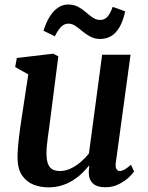

<svg xmlns="http://www.w3.org/2000/svg" viewBox="-20 -798 637 828"><path d="M187.5 10Q154.5 10 124.5 -1.8Q94.5 -13.5 75.2 -41.5Q56 -69.5 55.5 -118Q55.5 -135.5 57 -156.5Q58.5 -177.5 61.2 -200.5Q64 -223.5 67.2 -247.2Q70.5 -271 74 -293.5L102 -477L45.5 -509L52.5 -548L209.5 -566.5L231.5 -555L197.5 -289.5Q195 -268 192 -246.8Q189 -225.5 186.2 -205.8Q183.5 -186 182 -168.5Q180.5 -151 180.5 -137Q180.5 -107.5 187.2 -90.8Q194 -74 207 -67.2Q220 -60.5 239 -60.5Q262.5 -60.5 285.5 -71.5Q308.5 -82.5 328.5 -99.8Q348.5 -117 363.5 -136L420.5 -562H543L479.5 -97Q477 -78 482 -69.2Q487 -60.5 496.5 -60.5Q506 -60.5 516.2 -66.2Q526.5 -72 545 -87.5L558 -58.5Q553.5 -50.5 536.8 -34.2Q520 -18 493.5 -4.2Q467 9.5 433.5 9.5Q399 9.5 381.5 -6.2Q364 -22 363 -48.5Q363 -51 363 -54.8Q363 -58.5 363.2 -63.2Q363.5 -68 364 -73Q364.5 -78 365 -82.5L363.5 -83.5Q350 -66.5 332.5 -49.8Q315 -33 293.2 -19.5Q271.5 -6 245.2 2Q219 10 187.5 10ZM167.5 -665.5Q179.5 -703.5 195.8 -728.5Q212 -753.5 231.8 -766Q251.5 -778.5 273.5 -778.5Q299 -778.5 317.2 -768.5Q335.5 -758.5 350.5 -745.2Q365.5 -732 380.2 -722Q395 -712 413 -712Q429 -712 441.8 -724.2Q454.5 -736.5 466 -768.5L520 -749Q510.5 -706.5 495 -680.2Q479.5 -654 458.8 -642Q438 -630 412.5 -630Q388.5 -630 369.8 -640Q351 -650 335.5 -663Q320 -676 305.5 -686Q291 -696 275 -696Q257.5 -696 244 -682.8Q230.5 -669.5 216.5 -641.5Z"/></svg>

Font: Merriweather 20pt SemiBold
Style: Italic
Weight: 600
Italic angle: -7.8°
Version: Version 2.101